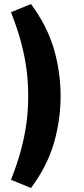

<svg xmlns="http://www.w3.org/2000/svg" viewBox="-20 -743 422 960"><path d="M135 197 35 156Q66 77 84.5 8.5Q103 -60 112 -125.5Q121 -191 121 -263Q121 -335 112 -400.5Q103 -466 84.5 -534.5Q66 -603 35 -682L135 -723Q216 -613 249.5 -498Q283 -383 283 -263Q283 -143 249.5 -27.5Q216 88 135 197Z"/></svg>

Font: Nunito Sans ExtraBold
Style: Regular
Weight: 800
Designer: Vernon Adams
Foundry: Vernon Adams
Version: Version 3.101; ttfautohint (v1.8.4.7-5d5b);gftools[0.9.27]